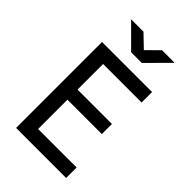

<svg xmlns="http://www.w3.org/2000/svg" viewBox="-276 -1051 1153 1153"><g transform="rotate(45 300.0 -475.0)"><path d="M97 0V-730H522V-641H195V-424H487V-338H195V-89H522V0ZM264 -810 124 -950H229L309 -873L387 -950H494L355 -810Z"/></g></svg>

Font: JetBrains Mono NL Medium
Style: Regular
Weight: 500
Monospace: yes
Designer: Philipp Nurullin, Konstantin Bulenkov
Foundry: JetBrains
Version: Version 2.305; ttfautohint (v1.8.4.7-5d5b)